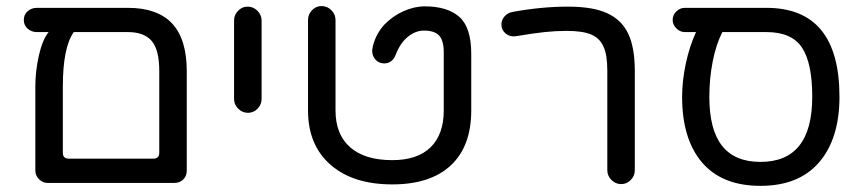

<svg xmlns="http://www.w3.org/2000/svg" viewBox="-20 -603 2842 634"><path d="M596.7 -368.2V-39.1Q596.7 -21.5 585 -10.3Q573.2 1 555.7 1H136.7Q121.1 1 108.9 -11.2Q96.7 -23.4 96.7 -39.1V-317.4Q96.7 -368.2 108.4 -419.9Q120.1 -471.7 140.6 -497.1H101.6Q84 -497.1 71.3 -508.3Q58.6 -519.5 58.6 -537.1Q58.6 -554.7 71.3 -565.9Q84 -577.1 101.6 -577.1H402.3Q500 -577.1 548.3 -525.4Q596.7 -473.6 596.7 -368.2ZM402.3 -497.1H223.6Q187.5 -446.3 187.5 -317.4V-98.6Q187.5 -79.1 207 -79.1H486.3Q505.9 -79.1 505.9 -98.6V-368.2Q505.9 -439.5 480.5 -468.3Q455.1 -497.1 402.3 -497.1Z M752.9 -276.4V-535.2Q752.9 -553.7 766.1 -567.4Q779.3 -581.1 797.9 -581.1Q816.4 -581.1 830.1 -567.4Q843.8 -553.7 843.8 -535.2V-276.4Q843.8 -257.8 830.6 -244.1Q817.4 -230.5 798.8 -230.5Q780.3 -230.5 766.6 -244.1Q752.9 -257.8 752.9 -276.4Z M997.1 -238.3V-537.1Q997.1 -555.7 1010.3 -569.3Q1023.4 -583 1042 -583Q1060.5 -583 1074.2 -569.3Q1087.9 -555.7 1087.9 -537.1V-238.3Q1087.9 -159.2 1136.2 -116.7Q1184.6 -74.2 1275.4 -74.2Q1358.4 -74.2 1401.9 -116.7Q1445.3 -159.2 1445.3 -238.3V-430.7Q1445.3 -468.8 1430.2 -485.4Q1415 -502 1379.9 -502Q1351.6 -502 1326.2 -481Q1300.8 -460 1286.1 -420.9Q1281.2 -408.2 1271.5 -400.9Q1261.7 -393.6 1249 -393.6Q1231.4 -393.6 1220.2 -405.8Q1209 -418 1209 -435.5Q1209 -439.5 1210 -442.4L1210.9 -449.2Q1220.7 -490.2 1249 -521.5Q1276.4 -549.8 1312 -565.9Q1347.7 -582 1382.8 -582Q1457 -582 1496.6 -547.4Q1536.1 -512.7 1536.1 -424.8V-238.3Q1536.1 -120.1 1468.8 -57.1Q1401.4 5.9 1275.4 5.9Q1145.5 5.9 1071.3 -59.1Q997.1 -124 997.1 -238.3Z M1985.4 -41V-368.2Q1985.4 -422.9 1972.7 -449.2Q1960.9 -476.6 1932.6 -488.8Q1904.3 -501 1851.6 -501Q1815.4 -501 1778.3 -497.1Q1741.2 -493.2 1683.6 -483.4Q1664.1 -480.5 1649.9 -492.2Q1635.7 -503.9 1635.7 -522.5Q1635.7 -537.1 1646 -548.8Q1656.2 -560.5 1671.9 -563.5Q1767.6 -581.1 1855.5 -581.1Q1937.5 -581.1 1984.4 -559.6Q2032.2 -538.1 2054.2 -492.2Q2076.2 -446.3 2076.2 -368.2V-41Q2076.2 -22.5 2063 -8.8Q2049.8 4.9 2031.2 4.9Q2012.7 4.9 1999 -8.8Q1985.4 -22.5 1985.4 -41Z M2752 -283.2Q2752 -145.5 2685.1 -67.4Q2618.2 10.7 2491.2 10.7Q2364.3 10.7 2298.3 -66.4Q2232.4 -143.6 2232.4 -283.2Q2232.4 -335.9 2244.6 -393.1Q2256.8 -450.2 2278.3 -497.1H2241.2Q2225.6 -497.1 2213.4 -509.3Q2201.2 -521.5 2201.2 -537.1Q2201.2 -553.7 2213.4 -565.4Q2225.6 -577.1 2241.2 -577.1H2510.7Q2752 -577.1 2752 -283.2ZM2662.1 -283.2Q2662.1 -395.5 2627.9 -446.3Q2593.8 -497.1 2510.7 -497.1H2365.2Q2344.7 -457 2333.5 -400.4Q2322.3 -343.8 2322.3 -283.2Q2322.3 -174.8 2364.3 -121.6Q2406.2 -68.4 2491.2 -68.4Q2662.1 -68.4 2662.1 -283.2Z"/></svg>

Font: FakePearl
Style: Regular
Weight: 400
Version: Version 1.2